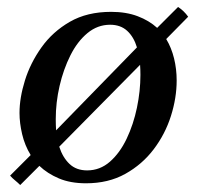

<svg xmlns="http://www.w3.org/2000/svg" viewBox="-20 -514 567 551"><path d="M487 -283Q487 -233 470.5 -181Q454 -129 421 -85.5Q388 -42 339.5 -15Q291 12 227 12Q182 12 149 -2Q116 -16 93 -38L38 17Q31 10 23 3.5Q15 -3 9 -10L68 -69Q51 -97 43.5 -129Q36 -161 36 -190Q36 -233 51.5 -283Q67 -333 99 -378Q131 -423 180.5 -451.5Q230 -480 299 -480Q342 -480 375 -467.5Q408 -455 431 -434L491 -494Q508 -483 520 -466L457 -402Q472 -377 479.5 -346.5Q487 -316 487 -283ZM383 -299Q383 -314 382 -328L150 -93Q160 -62 179.5 -43.5Q199 -25 230 -25Q267 -25 295.5 -50Q324 -75 343.5 -116Q363 -157 373 -205Q383 -253 383 -299ZM141 -140 373 -378Q364 -408 345 -425.5Q326 -443 296 -443Q260 -443 231 -419Q202 -395 182 -355Q162 -315 151 -267.5Q140 -220 140 -172Q140 -155 141 -140Z"/></svg>

Font: Tiro Telugu
Style: Italic
Weight: 400
Italic angle: -11°
Designer: Telugu: John Hudson & Fiona Ross, assisted by Kaja Sojewska. Latin: John Hudson with Paul Hanslow, assisted by Kaja Soje
Foundry: Tiro Typeworks Ltd.
Version: Version 1.52